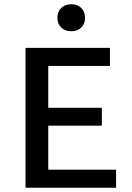

<svg xmlns="http://www.w3.org/2000/svg" viewBox="-20 -883 623 903"><path d="M250 -799Q250 -828 268 -845.5Q286 -863 315 -863Q344 -863 362 -845.5Q380 -828 380 -799Q380 -771 362 -753.5Q344 -736 315 -736Q286 -736 268 -753.5Q250 -771 250 -799ZM526 -85V0H100V-658H497V-573H207V-376H459V-292H207V-85Z"/></svg>

Font: Ysabeau Infant Semibold
Style: Regular
Weight: 600
Designer: Christian Thalmann (Catharsis Fonts)
Version: Version 0.003